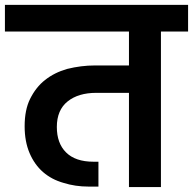

<svg xmlns="http://www.w3.org/2000/svg" viewBox="-41 -760 784 780"><path d="M723.1 -631.8H612.8V0H482.9V-382.8H350.1Q277.3 -382.8 233.9 -348.1Q189.9 -313 189.9 -244.1Q189.9 -178.2 227.1 -141.1Q265.1 -103 338.9 -103H358.9V-2H318.8Q264.6 -2 216.8 -17.1Q169.4 -30.3 133.8 -61Q99.1 -91.3 79.1 -138.2Q59.1 -185.1 59.1 -247.1Q59.1 -313.5 81.1 -357.9Q105 -406.2 142.1 -435.1Q180.2 -465.3 231.9 -480Q288.6 -494.1 344.2 -494.1H482.9V-631.8H-21V-740.2H723.1Z"/></svg>

Font: PoppinsZ SemiBold
Style: Regular
Weight: 600
Designer: Ninad Kale (Devanagari), Jonny Pinhorn (Latin)
Foundry: Indian Type Foundry
Version: Version 3.002;FEAKit 1.0